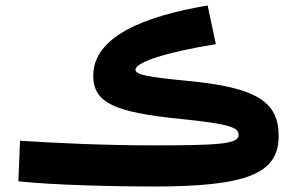

<svg xmlns="http://www.w3.org/2000/svg" viewBox="-20 -665 1079 700"><path d="M538 15C879 15 996 -31 996 -169C996 -294 916 -346 665 -370C521 -384 474 -392 474 -411C474 -438 587 -475 767 -504L737 -645C506 -606 320 -532 320 -389C320 -288 402 -256 632 -232C821 -213 850 -200 850 -173C850 -140 781 -135 538 -135C370 -135 186 -143 53 -152L47 -4C173 10 410 15 538 15Z"/></svg>

Font: Noto Sans Arabic UI XBd
Style: Regular
Weight: 800
Designer: Monotype Design Team, Nadine Chahine and Nizar Qandah
Foundry: Monotype Imaging Inc.
Version: Version 2.010